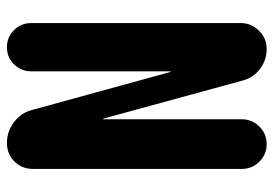

<svg xmlns="http://www.w3.org/2000/svg" viewBox="-135 -635 770 540"><g transform="rotate(-90 250.0 -365.0)"><path d="M455.1 -662.1V-72.3Q455.1 -43 433.6 -21.5Q412.1 0 382.8 0Q350.6 0 325.7 -19Q300.8 -38.1 293 -69.3L186.5 -459Q186.5 -460 185.5 -460Q184.6 -460 184.6 -459V-70.3Q184.6 -41 164.1 -20.5Q143.6 0 114.7 0Q85.9 0 65.4 -20.5Q44.9 -41 44.9 -70.3V-657.2Q44.9 -688.5 65.9 -709.5Q86.9 -730.5 118.2 -730.5Q150.4 -730.5 176.8 -710.4Q203.1 -690.4 210.9 -659.2L317.4 -271.5Q317.4 -270.5 318.4 -270Q319.3 -269.5 319.3 -271.5V-662.1Q319.3 -690.4 338.9 -710.4Q358.4 -730.5 387.2 -730.5Q416 -730.5 435.5 -710.4Q455.1 -690.4 455.1 -662.1Z"/></g></svg>

Font: Rounded-X Mgen+ 2m bold
Style: Bold
Weight: 700
Designer: [Source Han Sans]
Ryoko NISHIZUKA  (kana & ideographs); Paul D. Hunt (Latin, Greek & Cyrillic); Wenlong ZHANG  (bopomofo
Version: Version 1.059.20150602